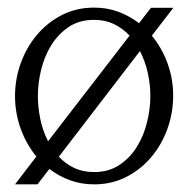

<svg xmlns="http://www.w3.org/2000/svg" viewBox="-20 -479 494 505"><path d="M78.6 5.9H19.5L75.7 -67.4Q48.8 -100.1 34.2 -141.1Q19.5 -182.1 19.5 -226.6Q19.5 -270.5 34.4 -312.3Q49.3 -354 76.7 -386.7Q104 -419.4 142.3 -439.2Q180.7 -459 227.5 -459Q261.7 -459 291.3 -448Q320.8 -437 345.7 -418L377 -458.5H436L379.4 -385.3Q406.2 -352.5 420.9 -311.8Q435.5 -271 435.5 -227.1Q435.5 -183.1 420.7 -141.1Q405.8 -99.1 378.4 -66.4Q351.1 -33.7 312.7 -13.9Q274.4 5.9 227.5 5.9Q193.4 5.9 164.1 -4.9Q134.8 -15.6 109.9 -34.7ZM79.6 -226.6Q79.6 -197.3 85.9 -166.3Q92.3 -135.3 106.4 -107.4L320.8 -385.3Q303.2 -404.3 280 -415.5Q256.8 -426.8 227.5 -426.8Q188.5 -426.8 160.6 -408Q132.8 -389.2 114.7 -359.9Q96.7 -330.6 88.1 -295.2Q79.6 -259.8 79.6 -226.6ZM375.5 -226.6Q375.5 -255.9 368.9 -286.4Q362.3 -316.9 348.1 -344.7L134.8 -66.9Q151.9 -48.3 175 -37.4Q198.2 -26.4 227.5 -26.4Q266.1 -26.4 294.2 -45.2Q322.3 -64 340.3 -93.3Q358.4 -122.6 366.9 -158Q375.5 -193.4 375.5 -226.6Z"/></svg>

Font: Atsinvsda
Style: Regular
Weight: 400
Designer: Al Webster
Foundry: Al Webster and Michael Everson
Version: Version 2.000